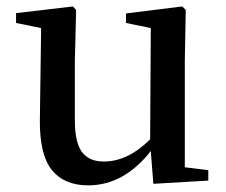

<svg xmlns="http://www.w3.org/2000/svg" viewBox="-20 -555 695 590"><path d="M547.9 -41 620.1 -32.2V0L451.2 9.8L443.4 -90.8Q360.4 14.6 251 14.6Q177.7 14.6 139.6 -32.2Q101.6 -79.1 102.5 -185.5L106.4 -468.8L29.3 -484.4V-514.6L204.1 -535.2L213.9 -524.4L210 -367.2V-185.5Q210 -117.2 231.9 -87.9Q253.9 -58.6 298.8 -58.6Q373 -58.6 441.4 -127L443.4 -468.8L367.2 -484.4V-513.7L540 -535.2L550.8 -524.4L547.9 -367.2Z"/></svg>

Font: Bpmf Zihi Serif SemiBold
Style: SemiBold
Weight: 600
Foundry: But Ko
Version: Version 1.320